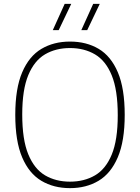

<svg xmlns="http://www.w3.org/2000/svg" viewBox="-20 -964 724 993"><path d="M342 9Q257.5 9 193.8 -29Q130 -67 94.5 -150.5Q59 -234 59 -370Q59 -506.5 94.8 -590Q130.5 -673.5 194.2 -711.2Q258 -749 342 -749Q427 -749 490.5 -711.2Q554 -673.5 589.5 -590Q625 -506.5 625 -370Q625 -234 589.2 -150.5Q553.5 -67 489.8 -29Q426 9 342 9ZM342 -24.5Q415.5 -24.5 471.2 -57Q527 -89.5 558 -164.8Q589 -240 589 -368Q589 -498 558 -574Q527 -650 471.2 -682.8Q415.5 -715.5 342 -715.5Q268.5 -715.5 213 -683Q157.5 -650.5 126.2 -575.2Q95 -500 95 -372Q95 -242 126.2 -166Q157.5 -90 213 -57.2Q268.5 -24.5 342 -24.5ZM400.5 -808 462 -944H496L431 -808ZM253 -808 314.5 -944H348.5L283.5 -808Z"/></svg>

Font: Encode Sans SC Condensed Thin Thin
Style: Regular
Weight: 250
Version: Version 3.002